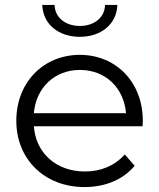

<svg xmlns="http://www.w3.org/2000/svg" viewBox="-20 -752 644 777"><path d="M322 5C406 5 478 -25 525 -81L485 -127C445 -82 389 -58 324 -58C208 -58 125 -132 117 -241H557L558 -263C558 -419 450 -530 303 -530C156 -530 46 -419 46 -263C46 -108 160 5 322 5ZM303 -469C406 -469 481 -398 490 -294H117C126 -398 202 -469 303 -469ZM151 -732C154 -653 218 -603 303 -603C388 -603 452 -653 455 -732H405C404 -680 360 -647 303 -647C246 -647 202 -680 201 -732Z"/></svg>

Font: Malon Grotesk
Style: Regular
Weight: 400
Designer: Julieta Ulanovsky
Foundry: Julieta Ulanovsky
Version: Version 7.200